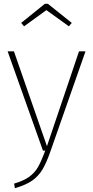

<svg xmlns="http://www.w3.org/2000/svg" viewBox="-20 -789 488 1006"><path d="M245 2Q224 63 202.5 99Q181 135 147.5 158Q114 181 58 197L54 173Q105 158 133.5 137Q162 116 179 86.5Q196 57 217 0H205L20 -520H53L226 -23L394 -520H428ZM106 -651 91 -669 215 -769H231L356 -669L341 -651L223 -736Z"/></svg>

Font: Firava
Style: Regular
Weight: 400
Designer: Carrois Corporate & Edenspiekermann AG
Foundry: Greg Finn Gibson
Version: Version 5.000